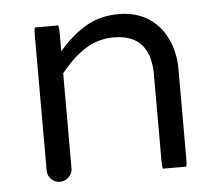

<svg xmlns="http://www.w3.org/2000/svg" viewBox="-42 -549 680 594"><g transform="rotate(-5 297.5 -251.5)"><path d="M85.4 -483.4Q83 -477.1 83 -458V-39.1Q83 -23.4 94.2 -12.2Q106 -1 121.1 -1Q137.2 -1 148.7 -12.5Q160.2 -23.9 160.2 -39.1V-334.5Q176.3 -354 190.4 -368.7Q214.4 -392.1 238.3 -407.2Q277.3 -431.6 326.2 -431.6Q394.5 -431.6 421.9 -384.8Q439.5 -355 439.5 -306.6V-39.1Q439.5 -20 441.9 -13.7H514.2Q516.6 -20 516.6 -39.1V-316.4Q516.6 -368.7 496.1 -411.1Q476.1 -453.1 439 -477.5Q399.4 -502 346.9 -502Q294.4 -502 252.9 -480.5Q211.4 -458.5 171.9 -416L160.2 -403.3V-458Q160.2 -477.1 157.7 -483.4Z"/></g></svg>

Font: YuPearl-Light
Style: Light
Weight: 300
Designer: Max Yao
Foundry: Max-Everyday
Version: Version 1.011; ttfautohint (v1.8.3)